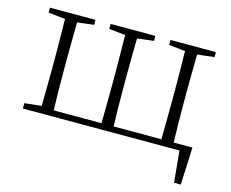

<svg xmlns="http://www.w3.org/2000/svg" viewBox="-95 -641 1119 932"><g transform="rotate(15 465.0 -174.5)"><path d="M883 158 891 -30H797C795 -85 794 -151 794 -226V-282C794 -335 795 -399 796 -472L881 -482V-507H653V-482L735 -473C736 -400 737 -336 737 -282V-226C737 -169 736 -103 735 -30H495C493 -85 492 -151 492 -226V-282C492 -335 493 -399 494 -472L577 -482V-507H352V-482L434 -473C435 -400 436 -336 436 -282V-226C436 -169 435 -103 434 -30H194C192 -85 191 -151 191 -226V-282C191 -335 192 -399 193 -472L276 -482V-507H47V-482L132 -473C133 -400 134 -336 134 -282V-226C134 -173 133 -109 132 -36L47 -27V0H834L849 158Z"/></g></svg>

Font: AllPunType ExtraLight
Style: Regular
Weight: 280
Version: 1.0